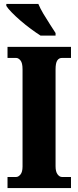

<svg xmlns="http://www.w3.org/2000/svg" viewBox="-20 -951 395 971"><path d="M18 0V-56H62Q73 -56 83.5 -68.5Q94 -81 94 -109V-601Q94 -633 83.5 -645.5Q73 -658 62 -658H18V-714H339V-658H293Q278 -658 269.5 -645Q261 -632 261 -600V-110Q261 -83 271 -69.5Q281 -56 293 -56H339V0ZM185 -771Q163 -785 136.5 -804.5Q110 -824 84.5 -846Q59 -868 39.5 -888Q20 -908 12 -921V-931H174Q183 -909 199 -882Q215 -855 232 -829Q249 -803 261 -784V-771Z"/></svg>

Font: Noto Serif Tamil ExtraCondensed Black
Style: Regular
Weight: 900
Width: 2
Designer: Indian Type Foundry, Tom Grace, and the Monotype Design Team
Foundry: Monotype Imaging Inc.
Version: Version 2.004; ttfautohint (v1.8.4.7-5d5b)